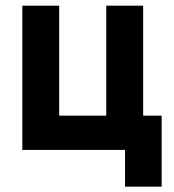

<svg xmlns="http://www.w3.org/2000/svg" viewBox="-20 -538 626 689"><path d="M60.1 0H428.7V131.8H560.1V-123H493.7V-517.6H361.3V-123H192.4V-517.6H60.1Z"/></svg>

Font: CaskaydiaCove Nerd Font
Style: Bold
Weight: 700
Designer: Aaron Bell
Foundry: Saja Typeworks
Version: Version 2111.1;Nerd Fonts 2.3.0